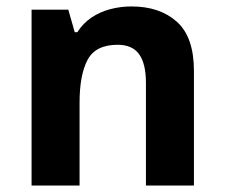

<svg xmlns="http://www.w3.org/2000/svg" viewBox="-20 -576 697 596"><path d="M388 -556Q476 -556 529 -508.5Q582 -461 582 -356V0H433V-319Q433 -378 412 -407.5Q391 -437 345 -437Q277 -437 252 -390.5Q227 -344 227 -257V0H78V-546H192L212 -476H220Q238 -504 264 -521.5Q290 -539 322 -547.5Q354 -556 388 -556Z"/></svg>

Font: Noto Sans Canadian Aboriginal
Style: Regular
Weight: 400
Designer: Monotype Design Team, Typotheque's Kevin King
Foundry: Monotype Imaging Inc.
Version: Version 2.002